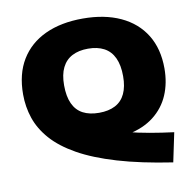

<svg xmlns="http://www.w3.org/2000/svg" viewBox="-84 -687 931 929"><g transform="rotate(-10 382.0 -222.0)"><path d="M693 158.5Q537.5 135 424.8 101.5Q312 68 236.5 25.5Q161 -17 116.8 -67.2Q72.5 -117.5 53.5 -173.8Q34.5 -230 34.5 -291Q34.5 -391.5 76.8 -461Q119 -530.5 197 -566.8Q275 -603 382 -603Q489 -603 567.2 -566.8Q645.5 -530.5 687.8 -462Q730 -393.5 730 -297Q730 -225 705 -166.8Q680 -108.5 629 -68.8Q578 -29 501.2 -13.8Q424.5 1.5 320.5 -12.5L387 -57.5Q439.5 -40 494.2 -26Q549 -12 606.2 -2Q663.5 8 723 15.5ZM382 -140Q429 -140 461.5 -157Q494 -174 510.2 -208.5Q526.5 -243 526.5 -294.5Q526.5 -348.5 509.8 -384.5Q493 -420.5 460.5 -437.8Q428 -455 382 -455Q336 -455 303.8 -438.2Q271.5 -421.5 254.5 -387.2Q237.5 -353 237.5 -300.5Q237.5 -245.5 254 -209.8Q270.5 -174 302.8 -157Q335 -140 382 -140Z"/></g></svg>

Font: Encode Sans SC SemiExpanded ExtraBold
Style: Regular
Weight: 800
Width: 6
Designer: Multiple Designers
Foundry: Impallari Type
Version: Version 3.002